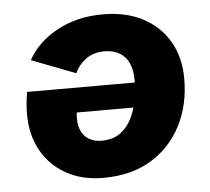

<svg xmlns="http://www.w3.org/2000/svg" viewBox="-43 -555 668 611"><g transform="rotate(-5 291.0 -249.5)"><path d="M306.6 -509Q380.2 -509 434 -480.8Q487.8 -452.6 517.5 -401.8Q547.2 -351 547.2 -282.2Q547.2 -198.2 512.9 -132.1Q478.6 -66 415.4 -28.2Q352.2 9.6 263.8 9.6Q195.6 9.6 144.8 -18.9Q94 -47.4 66.4 -97.7Q38.8 -148 38.8 -213.2Q38.8 -229.6 40.4 -247.9Q42 -266.2 45.4 -284H437.4L438 -205H154.8L201.8 -228.8Q198.2 -216.2 197 -205.7Q195.8 -195.2 195.8 -186Q195.8 -160.8 204.9 -143.4Q214 -126 230.5 -117.3Q247 -108.6 268.2 -108.6Q303.8 -108.6 327.3 -125.4Q350.8 -142.2 364.5 -169.8Q378.2 -197.4 383.8 -229.8Q389.4 -262.2 389.4 -292.4Q389.4 -324.2 379.1 -346.4Q368.8 -368.6 348.8 -380Q328.8 -391.4 301.2 -391.4Q265.8 -391 242.1 -373.5Q218.4 -356 206.4 -329.6L66 -383.6Q96.6 -439.6 160.3 -474.3Q224 -509 306.6 -509Z"/></g></svg>

Font: Work Sans
Style: Italic
Weight: 400
Italic angle: -13°
Designer: Wei Huang
Foundry: Wei Huang
Version: Version 2.012